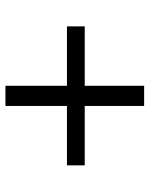

<svg xmlns="http://www.w3.org/2000/svg" viewBox="60 -610 563 724"><g transform="rotate(90 342.0 -248.5)"><path d="M304 -219H80V-286H304V-510H380V-286H604V-219H380V13H304Z"/></g></svg>

Font: Stick
Style: Regular
Weight: 400
Designer: Fontworks Inc.
Foundry: Fontworks Inc.
Version: Version 1.100